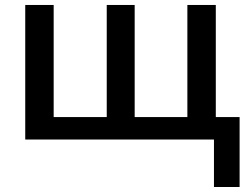

<svg xmlns="http://www.w3.org/2000/svg" viewBox="-20 -561 983 772"><path d="M840.3 0H81.5V-541H195.8V-90.3H409.2V-541H521.5V-90.3H733.4V-541H847.7V-90.3H943.4V190.9H840.3Z"/></svg>

Font: Viking Open Sans Light
Style: Bold
Weight: 600
Foundry: Ascender Corporation
Version: Version 2.001